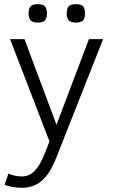

<svg xmlns="http://www.w3.org/2000/svg" viewBox="-20 -698 537 911"><path d="M20 125Q32.2 131.8 49.8 135.5Q67.4 139.2 84 139.2Q120.6 139.2 147 110.1Q173.3 81.1 194.8 23.9L214.8 -26.9L27.8 -512.2H96.2L248 -106L401.9 -512.2H469.2L248 47.9Q232.4 87.4 215.1 115.2Q197.8 143.1 177.7 160.2Q157.7 177.2 134.3 185.1Q110.8 192.9 83 192.9Q72.8 192.9 61.3 191.9Q49.8 190.9 38.8 189Q27.8 187 18.3 184.3Q8.8 181.6 2 178.2ZM383.3 -634.8Q383.3 -611.3 373.8 -601.1Q364.3 -590.8 339.4 -590.8Q313.5 -590.8 304.9 -603Q296.4 -615.2 296.4 -634.8Q296.4 -656.7 305.4 -667.5Q314.5 -678.2 339.4 -678.2Q365.7 -678.2 374.5 -668Q383.3 -657.7 383.3 -634.8ZM202.6 -634.8Q202.6 -611.3 193.1 -601.1Q183.6 -590.8 158.7 -590.8Q145.5 -590.8 137.2 -594Q128.9 -597.2 124 -603Q119.1 -608.9 117.4 -616.9Q115.7 -625 115.7 -634.8Q115.7 -656.7 124.8 -667.5Q133.8 -678.2 158.7 -678.2Q184.6 -678.2 193.6 -667.7Q202.6 -657.2 202.6 -634.8Z"/></svg>

Font: Clear Sans Light
Style: Regular
Weight: 300
Foundry: Intel Corporation
Version: Version 1.00